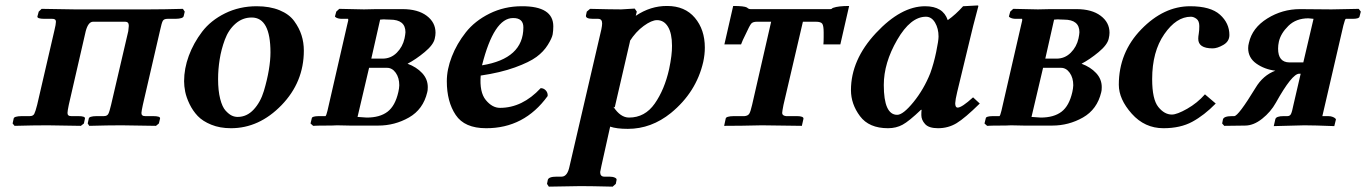

<svg xmlns="http://www.w3.org/2000/svg" viewBox="-20 -467 5081 714"><path d="M182.1 -353Q188 -377 188 -386.2Q188 -397.5 173.8 -397H145Q130.9 -397 124.5 -399.4Q118.2 -401.9 119.1 -405.8L124 -423.8L134.8 -434.1L257.8 -432.1H332H457H532.2Q586.4 -432.1 660.2 -434.1L667 -423.8L663.1 -407.2Q661.1 -397.5 632.8 -397H603Q589.8 -397 585.4 -389.4Q581.1 -381.8 575.2 -354L511.2 -77.1Q506.3 -54.2 505.9 -46.9Q505.9 -34.7 520 -35.2H548.8Q563 -35.2 569.6 -33Q576.2 -30.8 575.2 -25.9L570.8 -7.8L560.1 1L432.1 -1Q382.3 -1 312 1L306.2 -7.8L310.1 -25.9Q311 -34.7 338.9 -35.2H366.2Q378.4 -35.2 382.8 -43.5Q387.2 -51.8 393.1 -77.1L457 -351.1Q459 -369.1 459 -371.1Q459 -386.2 445.8 -386.2H326.2Q308.1 -386.2 298.8 -351.1L235.8 -77.1Q231 -54.2 231 -46.9Q231 -34.7 245.1 -35.2H271Q297.9 -35.2 295.9 -25.9L292 -7.8L280.8 1L157.2 -1Q104 -1 34.2 1L26.9 -7.8L30.8 -25.9Q31.7 -34.7 61 -35.2H90.8Q103 -35.2 107.4 -43.5Q111.8 -51.8 118.2 -77.1Z M791 -172.9Q791 -129.9 798.8 -99.4Q806.6 -68.8 819.1 -55.4Q831.5 -42 842 -37.1Q852.5 -32.2 863.8 -32.2Q897.9 -32.2 923.3 -59.6Q948.7 -86.9 961.2 -128.4Q973.6 -169.9 979.7 -206.5Q985.8 -243.2 985.8 -272Q985.8 -401.9 916 -401.9Q881.8 -401.9 855.7 -378.9Q829.6 -356 816.2 -319.6Q802.7 -283.2 796.9 -246.1Q791 -209 791 -172.9ZM664.6 -165Q664.6 -211.9 682.1 -259.5Q699.7 -307.1 731.7 -349.1Q763.7 -391.1 817.1 -417.5Q870.6 -443.8 934.6 -443.8Q983.4 -443.8 1019.5 -429Q1055.7 -414.1 1074.2 -388.4Q1092.8 -362.8 1101.3 -335.9Q1109.9 -309.1 1109.9 -278.8Q1109.9 -161.6 1026.9 -75.9Q943.8 9.8 838.9 9.8Q797.9 9.8 765.9 -3.2Q733.9 -16.1 715.3 -35.6Q696.8 -55.2 684.8 -80.1Q672.9 -105 668.7 -126Q664.6 -147 664.6 -165Z M1360.8 -249H1402.8Q1433.6 -249 1455.6 -271Q1477.5 -293 1484.4 -324.2Q1487.3 -338.4 1487.8 -347.2Q1487.8 -394 1430.7 -394Q1423.8 -394 1416.3 -394.5Q1408.7 -395 1406.7 -395Q1404.8 -395 1400.6 -394.5Q1396.5 -394 1393.6 -394ZM1352.5 -214.8 1309.6 -32.2Q1333.5 -30.3 1343.8 -29.8Q1392.6 -29.8 1421.1 -51.5Q1449.7 -73.2 1461.4 -125Q1464.4 -138.2 1464.8 -149.9Q1464.8 -177.7 1451.7 -196.3Q1438.5 -214.8 1419.4 -214.8ZM1144.5 1 1134.8 -7.8 1139.6 -27.8Q1140.6 -34.7 1165.5 -35.2H1190.4Q1193.4 -37.1 1197.8 -55.2L1270.5 -372.1Q1274.4 -387.2 1274.9 -390.6Q1275.4 -394 1274.4 -397H1250.5Q1244.6 -397 1238.5 -398.4Q1232.4 -399.9 1229 -402.3Q1225.6 -404.8 1225.6 -405.8L1230.5 -423.8L1241.7 -434.1L1333.5 -432.1Q1341.3 -432.1 1356.4 -432.6Q1371.6 -433.1 1379.4 -433.1H1476.6Q1533.7 -433.1 1566.7 -408.4Q1599.6 -383.8 1599.6 -345.2Q1599.6 -335.4 1596.7 -323.2Q1591.8 -300.3 1559.1 -273.2Q1526.4 -246.1 1495.6 -230Q1528.8 -217.8 1549.8 -195.3Q1570.8 -172.9 1570.8 -143.1Q1570.8 -129.9 1568.8 -124Q1553.7 -60.1 1500.7 -30Q1447.8 0 1386.7 0H1280.8L1233.4 -1Q1220.2 0 1189 0Q1157.7 0 1144.5 1Z M1926.3 -365.2Q1926.3 -400.4 1887.7 -399.9Q1816.9 -399.9 1772.5 -224.1Q1926.3 -249 1926.3 -365.2ZM2037.6 -369.1Q2037.6 -353 2035.2 -339.1Q2032.7 -325.2 2017.1 -300Q2001.5 -274.9 1975.1 -255.4Q1948.7 -235.8 1895 -216.3Q1841.3 -196.8 1767.6 -186Q1762.7 -124 1786.6 -95Q1810.5 -65.9 1839.4 -65.9Q1922.4 -65.9 1990.7 -139.2Q2002 -139.2 2009.8 -130.6Q2017.6 -122.1 2016.6 -109.9Q1929.7 10.3 1787.6 9.8Q1707.5 9.8 1674.6 -39.6Q1641.6 -88.9 1641.6 -165Q1641.6 -209 1660.2 -256.6Q1678.7 -304.2 1712.2 -346.7Q1745.6 -389.2 1800.5 -416.5Q1855.5 -443.8 1920.4 -443.8Q2037.6 -444.3 2037.6 -369.1Z M2323.2 -314.9 2266.1 -67.9 2261.2 -69.8Q2287.1 -29.8 2319.3 -29.8Q2378.4 -29.8 2414.8 -81.8Q2451.2 -133.8 2468.3 -210Q2479.5 -263.2 2479 -296.9Q2479 -342.8 2464.1 -367.4Q2449.2 -392.1 2423.3 -392.1Q2403.3 -392.1 2373.8 -370.6Q2344.2 -349.1 2321.3 -313ZM2348.1 -423.8 2344.2 -408.2Q2399.4 -445.3 2460.9 -444.8Q2526.9 -444.8 2564 -400.9Q2601.1 -356.9 2601.1 -290Q2601.1 -264.2 2595.2 -236.8Q2569.3 -124 2475.1 -46.9Q2401.9 12.2 2314.9 12.2Q2272.9 12.2 2249 3.9L2216.3 150.9Q2212.4 168.9 2211.9 172.9Q2211.9 189.9 2227.1 189.9H2246.1Q2258.3 189.9 2266.1 193.4Q2273.9 196.8 2272.9 202.1L2270 216.8L2258.3 227.1Q2177.2 225.1 2139.2 225.1L2021 227.1L2014.2 216.8L2017.1 202.1Q2020 189.9 2050.3 189.9H2068.4Q2090.3 189.9 2098.1 150.9L2216.3 -357.9Q2219.2 -372.1 2219.2 -379.9Q2219.2 -397 2204.1 -397H2185.1Q2156.2 -397 2159.2 -410.2L2162.1 -423.8L2174.3 -434.1Q2254.4 -432.1 2290 -432.1L2340.3 -435.1Z M2893.6 -77.1Q2888.7 -52.2 2888.7 -46.9Q2888.7 -37.1 2902.8 -35.2H2942.9Q2969.7 -35.2 2967.8 -24.9L2961.9 1L2813 -1Q2734.9 1 2672.9 1L2678.7 -25.9Q2679.7 -34.7 2709 -35.2H2748.5Q2760.7 -36.1 2765.9 -43.5Q2771 -50.8 2776.9 -77.1L2847.7 -386.2H2794.9Q2779.8 -386.2 2773.7 -379.2Q2767.6 -372.1 2752.9 -339.8Q2740.7 -315.9 2735.8 -301.8H2673.8L2706.5 -444.8Q2747.6 -444.8 2757.8 -439Q2763.7 -433.1 2771 -433.1H3067.9Q3070.8 -433.1 3071.8 -433.6Q3072.8 -434.1 3074.2 -435.5Q3075.7 -437 3078.6 -438Q3097.7 -444.8 3137.7 -444.8L3105 -301.8H3042Q3043 -311.5 3043 -330.1V-346.2Q3043 -371.1 3037.8 -378.7Q3032.7 -386.2 3013.7 -386.2H2965.8Z M3439.5 -194.8Q3452.6 -231 3461.4 -273.4Q3470.2 -315.9 3470.2 -331.1Q3470.2 -360.8 3457.3 -382.8Q3444.3 -404.8 3423.3 -404.8Q3366.2 -404.8 3316.4 -318.8Q3266.6 -232.9 3266.6 -150.9Q3266.6 -40 3316.4 -40Q3338.4 -40 3377 -87.4Q3415.5 -134.8 3439.5 -194.8ZM3406.2 -39.1Q3406.2 -52.2 3407.2 -58.1L3405.3 -59.1Q3360.4 -16.1 3336.4 -3.2Q3312.5 9.8 3282.2 9.8Q3211.4 9.8 3178 -35.2Q3144.5 -80.1 3144.5 -131.8Q3144.5 -244.6 3237.5 -344.2Q3330.6 -443.8 3420.4 -443.8Q3487.3 -443.8 3504.4 -392.1Q3534.2 -413.1 3561.5 -443.8L3616.2 -446.8Q3618.2 -446.8 3618.2 -443.8Q3595.7 -359.9 3586.9 -320.8L3539.6 -125Q3532.7 -96.2 3532.2 -83Q3532.2 -66.9 3541.5 -66.9Q3556.6 -66.9 3598.6 -105L3623.5 -82Q3568.4 -27.8 3537.4 -9Q3506.3 9.8 3468.3 9.8Q3434.1 9.8 3420.2 -5.6Q3406.2 -21 3406.2 -39.1Z M3867.2 -249H3909.2Q3939.9 -249 3961.9 -271Q3983.9 -293 3990.7 -324.2Q3993.7 -338.4 3994.1 -347.2Q3994.1 -394 3937 -394Q3930.2 -394 3922.6 -394.5Q3915 -395 3913.1 -395Q3911.1 -395 3907 -394.5Q3902.8 -394 3899.9 -394ZM3858.9 -214.8 3815.9 -32.2Q3839.8 -30.3 3850.1 -29.8Q3898.9 -29.8 3927.5 -51.5Q3956.1 -73.2 3967.8 -125Q3970.7 -138.2 3971.2 -149.9Q3971.2 -177.7 3958 -196.3Q3944.8 -214.8 3925.8 -214.8ZM3650.9 1 3641.1 -7.8 3646 -27.8Q3647 -34.7 3671.9 -35.2H3696.8Q3699.7 -37.1 3704.1 -55.2L3776.9 -372.1Q3780.8 -387.2 3781.2 -390.6Q3781.7 -394 3780.8 -397H3756.8Q3751 -397 3744.9 -398.4Q3738.8 -399.9 3735.4 -402.3Q3731.9 -404.8 3731.9 -405.8L3736.8 -423.8L3748 -434.1L3839.8 -432.1Q3847.7 -432.1 3862.8 -432.6Q3877.9 -433.1 3885.7 -433.1H3982.9Q4040 -433.1 4073 -408.4Q4106 -383.8 4106 -345.2Q4106 -335.4 4103 -323.2Q4098.1 -300.3 4065.4 -273.2Q4032.7 -246.1 4002 -230Q4035.2 -217.8 4056.2 -195.3Q4077.1 -172.9 4077.1 -143.1Q4077.1 -129.9 4075.2 -124Q4060.1 -60.1 4007.1 -30Q3954.1 0 3893.1 0H3787.1L3739.7 -1Q3726.6 0 3695.3 0Q3664.1 0 3650.9 1Z M4306.6 9.8Q4236.8 9.8 4188.7 -44.2Q4140.6 -98.1 4140.6 -151.9Q4140.6 -272 4224.1 -357.9Q4307.6 -443.8 4405.8 -443.8Q4481.9 -443.8 4516.8 -412.4Q4551.8 -380.9 4551.8 -336.9Q4551.8 -313 4529.3 -300Q4506.8 -287.1 4489.7 -287.1Q4435.5 -287.1 4436 -323.2Q4436 -331.1 4438 -342.5Q4439.9 -354 4439.9 -370.1Q4439.9 -389.2 4429.4 -397Q4418.9 -404.8 4408.7 -404.8Q4354.5 -404.8 4309.6 -339.8Q4264.6 -274.9 4264.6 -172.9Q4264.6 -97.7 4287.4 -69.3Q4310.1 -41 4337.9 -41Q4356.9 -41 4394.8 -62.5Q4432.6 -84 4460.9 -116.2L4501 -82Q4458 -38.1 4413.8 -14.2Q4369.6 9.8 4306.6 9.8Z M4826.7 -234.9 4864.7 -397Q4848.6 -398.9 4845.7 -398.9Q4799.8 -398.9 4771.2 -370.8Q4742.7 -342.8 4735.8 -312Q4732.9 -298.8 4732.9 -286.1Q4732.9 -235.4 4774.9 -234.9ZM4648.9 -140.1Q4676.8 -187 4722.7 -204.1Q4682.6 -209 4652.1 -230.5Q4621.6 -252 4621.6 -288.1Q4621.6 -297.9 4624.5 -308.1Q4636.7 -363.3 4692.6 -398.2Q4748.5 -433.1 4814.5 -433.1L4931.6 -432.1Q4946.8 -432.1 4982.7 -433.1Q5018.6 -434.1 5032.7 -434.1L5040.5 -423.8L5035.6 -404.8Q5033.7 -397 5009.8 -397H4984.9Q4981.9 -397 4975.6 -372.1L4907.7 -79.1L4897.5 -35.2H4918.5Q4929.7 -35.2 4936.8 -32Q4943.8 -28.8 4946.3 -25.9Q4948.7 -22.9 4947.8 -22L4941.9 2Q4866.7 -1 4830.6 -1L4716.8 2L4722.7 -23.9Q4725.6 -35.2 4753.9 -35.2H4767.6Q4776.4 -35.2 4780.5 -42.5Q4784.7 -49.8 4790.5 -79.1L4816.9 -192.9H4811.5Q4784.7 -192.9 4724.6 -85Q4705.6 -50.8 4673.6 -25.4Q4641.6 0 4609.9 0L4532.7 1L4524.9 -7.8L4527.8 -22.9Q4530.8 -35.2 4562.5 -35.2H4569.8Q4585 -35.2 4648.9 -140.1Z"/></svg>

Font: Linux Libertine O
Style: Semibold Italic
Weight: 600
Italic angle: -11.5°
Designer: Philipp H. Poll
Foundry: Philipp H. Poll
Version: Version 5.1.2